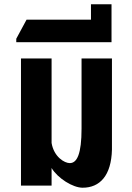

<svg xmlns="http://www.w3.org/2000/svg" viewBox="-20 -867 615 897"><path d="M366 10C446 10 500 -46 503 -168V-594H361V-266C361 -148 340 -105 306 -105C281 -105 232 -134 221 -199V-594H78V0H221V-82C250 -34 320 10 366 10Z M56 -670H501V-847H405V-775H104L56 -686Z"/></svg>

Font: Vanilla Cream Black
Style: Regular
Weight: 900
Designer: Jeremy Tribby, Jinavaṁso
Foundry: Tribby Type
Version: Version 1.422;Glyphs 3.1.2 (3151)